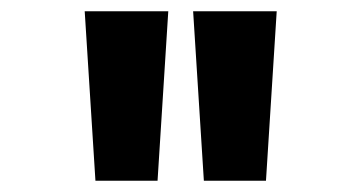

<svg xmlns="http://www.w3.org/2000/svg" viewBox="-20 -790 640 340"><path d="M149 -470 130 -770H278L259 -470ZM341 -470 322 -770H470L451 -470Z"/></svg>

Font: M PLUS Code Latin Expanded
Style: Bold
Weight: 700
Width: 7
Designer: Coji Morishita
Foundry: UNDERFOREST DESIGN
Version: Version 1.002; ttfautohint (v1.8.3)